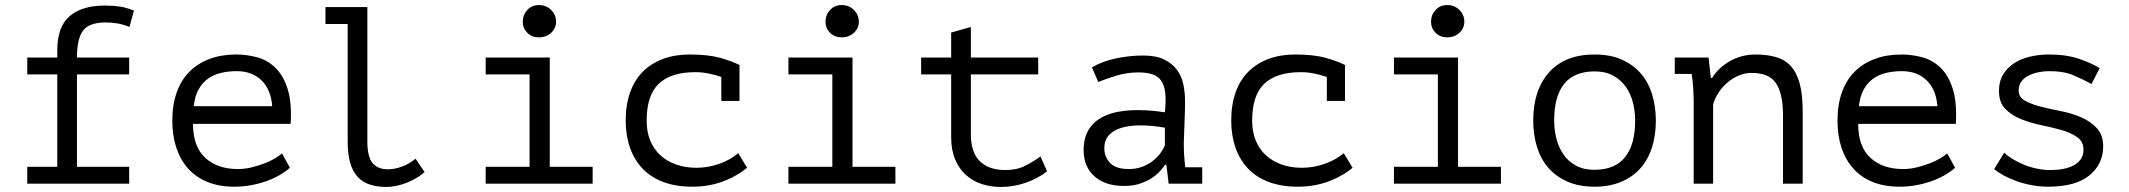

<svg xmlns="http://www.w3.org/2000/svg" viewBox="-20 -728 8440 761"><path d="M88 0V-67H207V-433H88V-500H207V-528Q207 -622 256 -664Q305 -706 396 -706Q429 -706 455 -702Q481 -698 511 -686L493 -621Q467 -632 443 -635.5Q419 -639 399 -639Q333 -639 309 -606.5Q285 -574 285 -500H492V-433H285V-67H492V0Z M1129 -63Q1111 -47 1086.5 -33Q1062 -19 1033 -9Q1004 1 972.5 6.5Q941 12 909 12Q849 12 803 -6.5Q757 -25 726 -59.5Q695 -94 679 -142Q663 -190 663 -250Q663 -313 680.5 -362Q698 -411 731 -444Q764 -477 811 -494.5Q858 -512 916 -512Q958 -512 999 -501Q1040 -490 1071.5 -459.5Q1103 -429 1120 -375.5Q1137 -322 1132 -237H745Q745 -147 793.5 -102.5Q842 -58 923 -58Q950 -58 976.5 -64.5Q1003 -71 1027 -80Q1051 -89 1069.5 -100Q1088 -111 1098 -120ZM918 -446Q885 -446 855.5 -439Q826 -432 803.5 -415.5Q781 -399 766.5 -372.5Q752 -346 748 -307H1059Q1054 -373 1016.5 -409.5Q979 -446 918 -446Z M1270 -700H1436V-168Q1436 -107 1456.5 -82Q1477 -57 1517 -57Q1545 -57 1574 -68Q1603 -79 1627 -99L1663 -46Q1647 -32 1628 -21Q1609 -10 1589 -2.5Q1569 5 1549 9Q1529 13 1512 13Q1475 13 1446 3.5Q1417 -6 1397.5 -27Q1378 -48 1368 -82.5Q1358 -117 1358 -168V-633H1270Z M1905 0V-67H2079V-433H1905V-500H2159V-67H2329V0ZM2052 -642Q2052 -669 2070 -688.5Q2088 -708 2116 -708Q2145 -708 2164.5 -688.5Q2184 -669 2184 -642Q2184 -616 2164.5 -598Q2145 -580 2116 -580Q2088 -580 2070 -598Q2052 -616 2052 -642Z M2839 -423Q2816 -431 2789.5 -436.5Q2763 -442 2737 -442Q2639 -442 2591 -396Q2543 -350 2543 -250Q2543 -206 2557 -171.5Q2571 -137 2597 -113Q2623 -89 2659.5 -76Q2696 -63 2740 -63Q2787 -63 2831.5 -79Q2876 -95 2906 -121L2941 -63Q2927 -51 2906 -38Q2885 -25 2857.5 -13.5Q2830 -2 2796.5 5Q2763 12 2724 12Q2659 12 2609.5 -6.5Q2560 -25 2527 -59.5Q2494 -94 2477 -142.5Q2460 -191 2460 -250Q2460 -313 2477.5 -362Q2495 -411 2528 -444Q2561 -477 2608 -494.5Q2655 -512 2713 -512Q2787 -512 2833.5 -499Q2880 -486 2912 -470L2911 -467V-328H2839Z M3105 0V-67H3279V-433H3105V-500H3359V-67H3529V0ZM3252 -642Q3252 -669 3270 -688.5Q3288 -708 3316 -708Q3345 -708 3364.5 -688.5Q3384 -669 3384 -642Q3384 -616 3364.5 -598Q3345 -580 3316 -580Q3288 -580 3270 -598Q3252 -616 3252 -642Z M3631 -500H3750V-599L3828 -621V-500H4095V-433H3828V-197Q3828 -124 3863.5 -89Q3899 -54 3965 -54Q4010 -54 4043.5 -71Q4077 -88 4104 -108L4130 -49Q4095 -21 4046.5 -4Q3998 13 3947 13Q3907 13 3871.5 1.5Q3836 -10 3809 -34Q3782 -58 3766 -95.5Q3750 -133 3750 -185V-433H3631Z M4308 -461Q4351 -486 4405 -497Q4459 -508 4511 -508Q4562 -508 4594.5 -492Q4627 -476 4645.5 -450.5Q4664 -425 4670.5 -392.5Q4677 -360 4677 -327Q4677 -289 4675 -246Q4673 -203 4672 -160Q4672 -110 4678 -65H4745V0H4612L4603 -75H4598Q4592 -66 4580 -52Q4568 -38 4548.5 -24.5Q4529 -11 4501 -1Q4473 9 4435 9Q4361 9 4318 -29Q4275 -67 4275 -133Q4275 -184 4297.5 -218Q4320 -252 4362 -270Q4404 -288 4463.5 -291Q4523 -294 4597 -283Q4602 -329 4598.5 -359.5Q4595 -390 4582.5 -408Q4570 -426 4547.5 -433.5Q4525 -441 4492 -441Q4447 -441 4406 -428.5Q4365 -416 4333 -403ZM4455 -58Q4483 -58 4507 -67Q4531 -76 4549 -90Q4567 -104 4579 -120.5Q4591 -137 4597 -152V-222Q4545 -231 4501 -231Q4457 -231 4425 -221.5Q4393 -212 4375 -192Q4357 -172 4357 -140Q4357 -107 4379.5 -82.5Q4402 -58 4455 -58Z M5239 -423Q5216 -431 5189.5 -436.5Q5163 -442 5137 -442Q5039 -442 4991 -396Q4943 -350 4943 -250Q4943 -206 4957 -171.5Q4971 -137 4997 -113Q5023 -89 5059.5 -76Q5096 -63 5140 -63Q5187 -63 5231.5 -79Q5276 -95 5306 -121L5341 -63Q5327 -51 5306 -38Q5285 -25 5257.5 -13.5Q5230 -2 5196.5 5Q5163 12 5124 12Q5059 12 5009.5 -6.5Q4960 -25 4927 -59.5Q4894 -94 4877 -142.5Q4860 -191 4860 -250Q4860 -313 4877.5 -362Q4895 -411 4928 -444Q4961 -477 5008 -494.5Q5055 -512 5113 -512Q5187 -512 5233.5 -499Q5280 -486 5312 -470L5311 -467V-328H5239Z M5505 0V-67H5679V-433H5505V-500H5759V-67H5929V0ZM5652 -642Q5652 -669 5670 -688.5Q5688 -708 5716 -708Q5745 -708 5764.5 -688.5Q5784 -669 5784 -642Q5784 -616 5764.5 -598Q5745 -580 5716 -580Q5688 -580 5670 -598Q5652 -616 5652 -642Z M6057 -250Q6057 -371 6120 -441.5Q6183 -512 6300 -512Q6363 -512 6408.5 -491.5Q6454 -471 6484 -436Q6514 -401 6528.5 -353Q6543 -305 6543 -250Q6543 -190 6527 -141.5Q6511 -93 6480 -59Q6449 -25 6403.5 -6.5Q6358 12 6300 12Q6238 12 6192 -8.5Q6146 -29 6116 -64Q6086 -99 6071.5 -147Q6057 -195 6057 -250ZM6140 -250Q6140 -215 6148.5 -180Q6157 -145 6176 -117Q6195 -89 6225.5 -72Q6256 -55 6300 -55Q6380 -55 6420.5 -104.5Q6461 -154 6461 -250Q6461 -286 6452.5 -320.5Q6444 -355 6424.5 -383Q6405 -411 6374.5 -428Q6344 -445 6300 -445Q6220 -445 6180 -396Q6140 -347 6140 -250Z M6693 -325Q6693 -334 6692.5 -348.5Q6692 -363 6691 -378.5Q6690 -394 6688.5 -409Q6687 -424 6685 -435H6618V-500H6752L6761 -419H6766Q6776 -436 6792.5 -452.5Q6809 -469 6831 -482.5Q6853 -496 6880 -504Q6907 -512 6937 -512Q6983 -512 7018.5 -502Q7054 -492 7077.5 -466.5Q7101 -441 7113 -397.5Q7125 -354 7125 -287V0H7047V-272Q7047 -355 7020 -397Q6993 -439 6922 -439Q6896 -439 6871.5 -428.5Q6847 -418 6827 -401Q6807 -384 6792 -361.5Q6777 -339 6770 -314V0H6693Z M7729 -63Q7711 -47 7686.5 -33Q7662 -19 7633 -9Q7604 1 7572.5 6.5Q7541 12 7509 12Q7449 12 7403 -6.5Q7357 -25 7326 -59.5Q7295 -94 7279 -142Q7263 -190 7263 -250Q7263 -313 7280.5 -362Q7298 -411 7331 -444Q7364 -477 7411 -494.5Q7458 -512 7516 -512Q7558 -512 7599 -501Q7640 -490 7671.5 -459.5Q7703 -429 7720 -375.5Q7737 -322 7732 -237H7345Q7345 -147 7393.5 -102.5Q7442 -58 7523 -58Q7550 -58 7576.5 -64.5Q7603 -71 7627 -80Q7651 -89 7669.5 -100Q7688 -111 7698 -120ZM7518 -446Q7485 -446 7455.5 -439Q7426 -432 7403.5 -415.5Q7381 -399 7366.5 -372.5Q7352 -346 7348 -307H7659Q7654 -373 7616.5 -409.5Q7579 -446 7518 -446Z M8238 -135Q8238 -167 8213 -184.5Q8188 -202 8151 -212.5Q8114 -223 8070.5 -232Q8027 -241 7990 -256Q7953 -271 7928 -296.5Q7903 -322 7903 -368Q7903 -406 7919.5 -433Q7936 -460 7963 -477.5Q7990 -495 8026 -503.5Q8062 -512 8101 -512Q8171 -512 8221.5 -494.5Q8272 -477 8302 -458L8270 -395Q8237 -413 8198.5 -429.5Q8160 -446 8102 -446Q8080 -446 8058.5 -441.5Q8037 -437 8019.5 -428Q8002 -419 7991.5 -404.5Q7981 -390 7981 -369Q7981 -343 8006 -329Q8031 -315 8068 -305.5Q8105 -296 8148.5 -287.5Q8192 -279 8229 -263Q8266 -247 8291 -220Q8316 -193 8316 -147Q8316 -78 8261.5 -33Q8207 12 8098 12Q8065 12 8033 6Q8001 0 7973 -10Q7945 -20 7922 -32.5Q7899 -45 7884 -58L7924 -123Q7936 -111 7956 -98.5Q7976 -86 8000 -76Q8024 -66 8051.5 -60Q8079 -54 8107 -54Q8134 -54 8157.5 -58.5Q8181 -63 8199 -72.5Q8217 -82 8227.5 -97.5Q8238 -113 8238 -135Z"/></svg>

Font: PT Mono
Style: Regular
Weight: 400
Monospace: yes
Designer: A.Korolkova, I.Chaeva
Foundry: ParaType Ltd
Version: Version 1.001W OFL